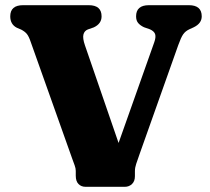

<svg xmlns="http://www.w3.org/2000/svg" viewBox="-20 -720 810 740"><path d="M504.5 -657Q504.5 -700 554 -700H708Q757.5 -700 757.5 -657Q757.5 -630 727 -615L709.5 -607Q694.5 -600 686 -587.8Q677.5 -575.5 667 -546L519 -129Q509.5 -102 504.8 -88Q500 -74 500 -60V-41Q500 -21.5 488.8 -10.8Q477.5 0 461 0H310Q293 0 282.5 -10.8Q272 -21.5 272 -43V-61.5Q272 -71 267.8 -82.5Q263.5 -94 258.5 -108L98.5 -558Q91.5 -579 83.8 -588.8Q76 -598.5 61.5 -606L45 -613Q19.5 -626 19.5 -657Q19.5 -700 69 -700H322Q371.5 -700 371.5 -657Q371.5 -628.5 341.5 -614.5L318.5 -606.5Q305 -601 301.5 -586.8Q298 -572.5 307.5 -545L437 -169L574.5 -557Q581.5 -576.5 578 -588Q574.5 -599.5 558 -607L535 -615Q521 -621.5 512.8 -631Q504.5 -640.5 504.5 -657Z"/></svg>

Font: Fraunces 9pt S100
Style: Bold
Weight: 700
Version: Version 1.000; ttfautohint (v1.8.3)